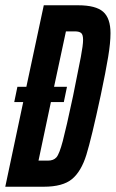

<svg xmlns="http://www.w3.org/2000/svg" viewBox="-30 -708 439 728"><path d="M389 -582Q389 -546 380 -491.5Q371 -437 352 -347Q317 -184 297.5 -121Q278 -58 243 -29Q208 0 136 0H-10L58 -321H24L36 -379H70L136 -688H266Q333 -688 361 -663.5Q389 -639 389 -582ZM285 -557Q285 -577 277.5 -583Q270 -589 254 -589H220L175 -379H224L212 -321H163L116 -99H152Q173 -99 184 -111.5Q195 -124 208 -173Q221 -222 247 -344Q268 -447 276.5 -492Q285 -537 285 -557Z"/></svg>

Font: Saira Ultra Condensed
Style: Bold Italic
Weight: 700
Width: 1
Italic angle: -12°
Designer: Hector Gatti with collaboration of the Omnibus-Type team
Foundry: Omnibus-Type
Version: Version 1.001; ttfautohint (v1.8)